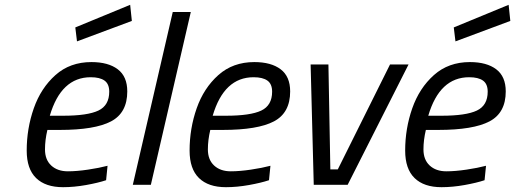

<svg xmlns="http://www.w3.org/2000/svg" viewBox="-20 -768 2141 798"><path d="M91 -142Q91 -234 120.5 -318Q150 -402 210.5 -456Q271 -510 360 -510Q430 -510 469.5 -480Q509 -450 509 -388Q509 -299 441.5 -263.5Q374 -228 229 -228H177Q167 -186 167 -147Q167 -104 193 -80Q219 -56 262 -56Q299 -56 346 -63Q393 -70 427 -79L421 -19Q388 -8 338 1Q288 10 242 10Q169 10 130 -28Q91 -66 91 -142ZM242 -287Q344 -287 389 -308.5Q434 -330 434 -387Q434 -419 414.5 -433Q395 -447 357 -447Q234 -447 187 -287ZM293 -654 521 -748 528 -681 300 -596Z M698 -718H773L607 0H532Z M768 -142Q768 -234 797.5 -318Q827 -402 887.5 -456Q948 -510 1037 -510Q1107 -510 1146.5 -480Q1186 -450 1186 -388Q1186 -299 1118.5 -263.5Q1051 -228 906 -228H854Q844 -186 844 -147Q844 -104 870 -80Q896 -56 939 -56Q976 -56 1023 -63Q1070 -70 1104 -79L1098 -19Q1065 -8 1015 1Q965 10 919 10Q846 10 807 -28Q768 -66 768 -142ZM919 -287Q1021 -287 1066 -308.5Q1111 -330 1111 -387Q1111 -419 1091.5 -433Q1072 -447 1034 -447Q911 -447 864 -287Z M1271 -500H1345L1353 -64H1384L1601 -500H1678L1425 0H1284Z M1664 -142Q1664 -234 1693.5 -318Q1723 -402 1783.5 -456Q1844 -510 1933 -510Q2003 -510 2042.5 -480Q2082 -450 2082 -388Q2082 -299 2014.5 -263.5Q1947 -228 1802 -228H1750Q1740 -186 1740 -147Q1740 -104 1766 -80Q1792 -56 1835 -56Q1872 -56 1919 -63Q1966 -70 2000 -79L1994 -19Q1961 -8 1911 1Q1861 10 1815 10Q1742 10 1703 -28Q1664 -66 1664 -142ZM1815 -287Q1917 -287 1962 -308.5Q2007 -330 2007 -387Q2007 -419 1987.5 -433Q1968 -447 1930 -447Q1807 -447 1760 -287ZM1866 -654 2094 -748 2101 -681 1873 -596Z"/></svg>

Font: Cairo
Style: Italic
Weight: 400
Italic angle: -13°
Designer: Mohamed Gaber, Accademia di Belle Arti di Urbino and others
Foundry: Kief Type Foundry, Accademia di Belle Arti di Urbino and others
Version: Version 3.011